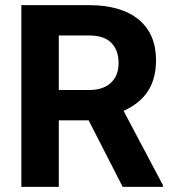

<svg xmlns="http://www.w3.org/2000/svg" viewBox="-20 -731 678 751"><path d="M326.7 -260.3H210V0H63.5V-710.9H327.6Q453.6 -710.9 522 -654.8Q590.3 -598.6 590.3 -496.1Q590.3 -423.3 558.8 -374.8Q527.3 -326.2 463.4 -297.4L617.2 -6.8V0H460ZM210 -378.9H328.1Q383.3 -378.9 413.6 -407Q443.8 -435.1 443.8 -484.4Q443.8 -534.7 415.3 -563.5Q386.7 -592.3 327.6 -592.3H210Z"/></svg>

Font: Shabnam FD
Style: Bold-FD
Weight: 700
Foundry: DejaVu fonts team - Redesigned by Saber Rastikerdar - Based on Vazir font
Version: Version 5.0.1